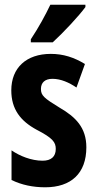

<svg xmlns="http://www.w3.org/2000/svg" viewBox="-20 -786 414 816"><path d="M343 -756V-766H194C173 -722 146 -672 111 -619V-606H204C251 -649 316 -719 343 -756ZM347 -160C347 -244 301 -289 234 -328C167 -369 154 -380 154 -408C154 -435 171 -451 203 -451C239 -451 274 -435 305 -414L341 -514C295 -542 249 -557 196 -557C92 -557 28 -498 28 -402C28 -322 67 -272 135 -235C205 -199 217 -181 217 -153C217 -120 197 -103 161 -103C113 -103 64 -123 29 -147V-21C72 0 120 10 172 10C282 10 347 -49 347 -160Z"/></svg>

Font: Noto Sans Lao Looped ExtraCondensed
Style: Bold
Weight: 700
Width: 2
Designer: Mark Frömberg, Ben Mitchell
Foundry: The Fontpad Ltd
Version: Version 1.002